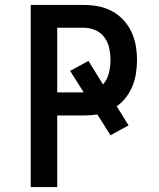

<svg xmlns="http://www.w3.org/2000/svg" viewBox="-20 -755 640 775"><path d="M104 0V-735H319Q348 -735 377 -729.5Q406 -724 432 -710Q458 -696 478 -674.5Q498 -653 510.5 -626.5Q523 -600 528 -571Q533 -542 533 -512Q533 -486 529 -459.5Q525 -433 515 -408.5Q505 -384 489 -362.5Q473 -341 451 -326L499 -249L426 -209L373 -293Q360 -291 346.5 -290Q333 -289 319 -289H211V0ZM318 -382 263 -469 337 -509 396 -414Q413 -434 419.5 -460Q426 -486 426 -512Q426 -536 421 -560Q416 -584 402 -603.5Q388 -623 365.5 -633Q343 -643 319 -643H211V-382Z"/></svg>

Font: Zed Mono Semibold Extended
Style: Regular
Weight: 600
Width: 7
Monospace: yes
Designer: Belleve Invis
Foundry: Belleve Invis
Version: Version 1.0.0; ttfautohint (v1.8.4)